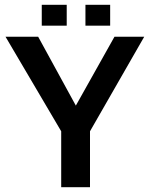

<svg xmlns="http://www.w3.org/2000/svg" viewBox="-20 -780 626 800"><path d="M457 -627H581L355 -233V0H235V-233L3 -627H139L296 -340ZM439 -760V-673H336V-760ZM258 -760V-673H154V-760Z"/></svg>

Font: Blinker SemiBold
Style: Regular
Weight: 600
Designer: Juergen Huber
Foundry: supertype
Version: Version 1.015;PS 1.15;hotconv 1.0.88;makeotf.lib2.5.647800